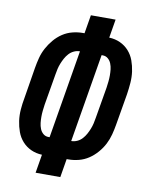

<svg xmlns="http://www.w3.org/2000/svg" viewBox="-83 -796 666 857"><g transform="rotate(10 250.0 -367.5)"><path d="M138 0 152 -84Q125 -85 102 -95.5Q79 -106 62.5 -124.5Q46 -143 37.5 -166.5Q29 -190 25.5 -215Q22 -240 24 -266.5Q26 -293 31 -319L54 -460Q58 -484 64 -507Q70 -530 81.5 -551.5Q93 -573 109.5 -592.5Q126 -612 146.5 -625.5Q167 -639 190.5 -645Q214 -651 237 -651H245L259 -735H371L357 -651Q384 -650 407 -639.5Q430 -629 446.5 -610.5Q463 -592 471.5 -568.5Q480 -545 483.5 -520Q487 -495 485 -468.5Q483 -442 479 -416L455 -275Q451 -251 445 -228Q439 -205 428 -183.5Q417 -162 400 -142.5Q383 -123 362.5 -109.5Q342 -96 318.5 -90Q295 -84 272 -84H264L250 0ZM172 -167 239 -568H238Q225 -568 212 -562Q199 -556 189.5 -545.5Q180 -535 173.5 -523Q167 -511 162 -498.5Q157 -486 154 -473Q151 -460 149 -447L125 -306Q123 -292 121.5 -278Q120 -264 120 -250Q120 -236 121.5 -222.5Q123 -209 128 -196.5Q133 -184 143 -175.5Q153 -167 167 -167ZM270 -167H271Q284 -167 297 -173Q310 -179 319.5 -189.5Q329 -200 335.5 -212Q342 -224 347 -236.5Q352 -249 355 -262Q358 -275 360 -288L384 -429Q386 -443 387.5 -457Q389 -471 389 -485Q389 -499 387.5 -512.5Q386 -526 381 -538.5Q376 -551 366 -559.5Q356 -568 342 -568H337Z"/></g></svg>

Font: Iosevka
Style: Bold Italic
Weight: 700
Italic angle: -9°
Monospace: yes
Designer: Belleve Invis
Foundry: Belleve Invis
Version: Version 32.5.0; ttfautohint (v1.8.4)